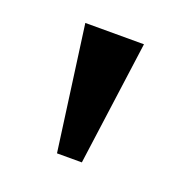

<svg xmlns="http://www.w3.org/2000/svg" viewBox="-62 -770 347 363"><g transform="rotate(20 112.0 -589.0)"><path d="M87 -464 53 -714H171L137 -464Z"/></g></svg>

Font: Noto Serif ExtraCondensed SemiBold
Style: Regular
Weight: 600
Width: 2
Designer: Monotype Design Team
Foundry: Monotype Imaging Inc.
Version: Version 2.015; ttfautohint (v1.8.4.7-5d5b)